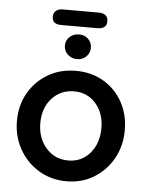

<svg xmlns="http://www.w3.org/2000/svg" viewBox="-49 -686 564 736"><g transform="rotate(5 232.5 -317.5)"><path d="M234 10Q175 10 127.5 -18.5Q80 -47 52.5 -96Q25 -145 25 -204Q25 -265 52.5 -312.5Q80 -360 127 -387.5Q174 -415 234 -415Q294 -415 340.5 -387.5Q387 -360 413.5 -312.5Q440 -265 440 -204Q440 -144 413 -95.5Q386 -47 339.5 -18.5Q293 10 234 10ZM234 -70Q285 -70 317.5 -108Q350 -146 350 -204Q350 -262 317.5 -299Q285 -336 234 -336Q182 -336 148.5 -299Q115 -262 115 -204Q115 -146 148.5 -108Q182 -70 234 -70ZM234 -460Q212 -460 197.5 -474Q183 -488 183 -508Q183 -528 197.5 -541.5Q212 -555 234 -555Q255 -555 269 -541.5Q283 -528 283 -508Q283 -488 269 -474Q255 -460 234 -460ZM162 -585Q127 -585 127 -614Q127 -628 136.5 -636.5Q146 -645 162 -645H301Q337 -645 337 -614Q337 -585 301 -585Z"/></g></svg>

Font: Dongle
Style: Bold
Weight: 700
Designer: Yanghee Ryu
Foundry: Yanghee Ryu
Version: Version 2.000